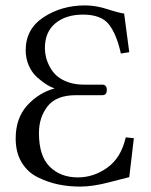

<svg xmlns="http://www.w3.org/2000/svg" viewBox="-20 -678 557 710"><path d="M295 -658Q335 -658 377.5 -644Q420 -630 439 -628L458 -485L427 -480Q411 -552 382.5 -588Q354 -624 287 -624Q224 -624 185 -592Q146 -560 146 -500Q146 -484 150 -467Q154 -450 164 -431Q174 -412 189.5 -398Q205 -384 231 -374.5Q257 -365 290 -365H358Q375 -365 375 -345Q375 -326 358 -326H261Q188 -326 156 -285Q124 -244 124 -186Q124 -101 164 -61.5Q204 -22 268 -22Q327 -22 377.5 -58.5Q428 -95 445 -170L475 -167L458 -23Q448 -21 386 -4.5Q324 12 277 12Q234 12 195.5 4Q157 -4 119.5 -22.5Q82 -41 60 -77.5Q38 -114 38 -166Q38 -241 80.5 -288Q123 -335 182 -351Q167 -356 152 -365.5Q137 -375 118 -391.5Q99 -408 87 -434.5Q75 -461 75 -492Q75 -571 141.5 -614.5Q208 -658 295 -658Z"/></svg>

Font: Libertinus Sans
Style: Regular
Weight: 400
Designer: Philipp H. Poll
Foundry: Khaled Hosny
Version: Version 6.1